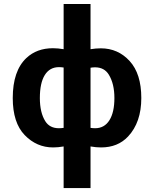

<svg xmlns="http://www.w3.org/2000/svg" viewBox="-20 -747 772 962"><path d="M433.6 195.3H298.8V-13.2Q271 -8.3 246.1 -8.3Q163.6 -8.3 103.8 -70.1Q43.9 -131.8 43.9 -255.9Q43.9 -392.1 112.3 -456.5Q164.6 -505.4 245.1 -505.4Q270.5 -505.4 298.8 -500.5V-727.1H433.6V-500.5Q460.4 -504.9 484.9 -504.9Q571.3 -504.9 629.6 -441.2Q688 -377.4 688 -255.9Q688 -133.8 621.6 -63Q570.3 -8.3 486.3 -8.3Q461.4 -8.3 433.6 -13.2ZM275.4 -104.5Q286.6 -104.5 298.8 -106.4V-408.7Q286.6 -410.6 275.4 -410.6Q229 -410.6 204.3 -370.8Q179.7 -331.1 179.7 -255.9Q179.7 -183.1 207 -139.6Q229 -104.5 275.4 -104.5ZM456.5 -104.5Q502.9 -104.5 528.1 -144.3Q553.2 -184.1 553.2 -255.9Q553.2 -327.1 525.4 -372.6Q502.9 -409.7 456.1 -409.7Q445.3 -409.7 433.6 -407.7V-106.4Q445.8 -104.5 456.5 -104.5Z"/></svg>

Font: Cadman
Style: Bold
Weight: 700
Designer: Paul James MIller
Foundry: High-Logic / Made with FontCreator
Version: Version 2.114;March 28, 2021;FontCreator 13.0.0.2683 64-bit